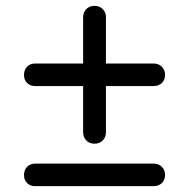

<svg xmlns="http://www.w3.org/2000/svg" viewBox="-20 -636 646 656"><path d="M505 -77Q522 -77 533 -66Q544 -55 544 -38Q544 -21 533 -10.5Q522 0 505 0H100Q83 0 72.5 -10.5Q62 -21 62 -38Q62 -55 72.5 -66Q83 -77 100 -77ZM100 -342Q83 -342 72.5 -352.5Q62 -363 62 -380Q62 -397 72.5 -408Q83 -419 100 -419H264V-577Q264 -594 275 -605Q286 -616 303 -616Q320 -616 331 -605Q342 -594 342 -577V-419H505Q522 -419 533 -408Q544 -397 544 -380Q544 -363 533 -352.5Q522 -342 505 -342H342V-184Q342 -167 331 -156Q320 -145 303 -145Q286 -145 275 -156Q264 -167 264 -184V-342Z"/></svg>

Font: Varela Round
Style: Regular
Weight: 400
Designer: Joe Prince
Foundry: Joe Prince
Version: Version 1.000